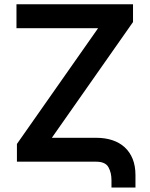

<svg xmlns="http://www.w3.org/2000/svg" viewBox="-20 -747 693 887"><path d="M56.1 -616.8V-727.3H594.5V-645.2L219.5 -110.4H424.4Q465.6 -110.4 498.9 -99.4Q532.3 -88.4 556.1 -66.6Q579.9 -44.7 592.9 -12.6Q605.8 19.5 605.8 61.8V119.3H495V85.6Q495 68.5 491.7 53.8Q488.3 39.1 481.2 25.9Q467 0 424.4 0H58.2V-82L433.2 -616.8Z"/></svg>

Font: Inter P Semi Bold
Style: Regular
Weight: 600
Designer: Rasmus Andersson
Foundry: rsms
Version: Version 3.018;git-588b23468